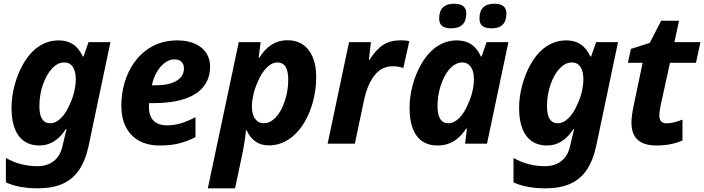

<svg xmlns="http://www.w3.org/2000/svg" viewBox="-20 -773 3789 1033"><path d="M11.7 208V76.7Q89.4 121.1 180.7 121.1Q233.4 121.1 268.1 94.5Q302.7 67.9 314.9 18.1L337.9 -78.1H334Q306.2 -34.7 270.5 -12.5Q234.9 9.8 192.9 9.8Q119.1 9.8 80.6 -42.2Q42 -94.2 42 -192.9Q42 -252 58.3 -313.7Q74.7 -375.5 104 -427.2Q133.3 -479 169.9 -509.3Q226.6 -555.7 295.4 -555.7Q341.3 -555.7 373 -534.7Q404.8 -513.7 425.3 -469.2H429.2L456.5 -546.4H574.2L457 10.7Q439.9 90.8 405.5 141.4Q371.1 191.9 316.4 216.1Q261.7 240.2 183.6 240.2Q131.8 240.2 87.9 231.9Q43.9 223.6 11.7 208ZM357.4 -216.3Q372.1 -247.1 379.9 -282.5Q387.7 -317.9 387.7 -347.2Q387.7 -388.7 371.8 -412.8Q356 -437 326.2 -437Q291 -437 261 -405.5Q231 -374 211.4 -319.3Q191.9 -263.2 191.9 -201.7Q191.9 -109.9 250.5 -109.9Q280.3 -109.9 308.8 -138.4Q337.4 -167 357.4 -216.3Z M632.8 -204.1Q632.8 -269.5 650.4 -328.9Q668 -388.2 701.2 -435.3Q734.4 -482.4 779.3 -511.7Q846.7 -555.7 934.1 -555.7Q987.8 -555.7 1027.6 -538.3Q1067.4 -521 1088.9 -489.3Q1110.4 -457.5 1110.4 -415Q1110.4 -362.3 1085.9 -322.5Q1061.5 -282.7 1013.7 -257.8Q937 -218.3 807.1 -218.3H781.7Q781.2 -212.4 781.2 -198.7Q781.2 -148.9 806.2 -123.8Q831.1 -98.6 879.4 -98.6Q915.5 -98.6 951.7 -109.1Q987.8 -119.6 1031.7 -142.6V-35.2Q983.9 -10.7 939.5 -0.5Q895 9.8 839.8 9.8Q774.9 9.8 728.5 -15.6Q682.1 -41 657.5 -89.1Q632.8 -137.2 632.8 -204.1ZM969.7 -405.3Q969.7 -426.8 956.3 -440.2Q942.9 -453.6 917.5 -453.6Q891.6 -453.6 866.7 -435.1Q841.8 -416.5 823.2 -384.5Q804.7 -352.5 797.4 -314H814.5Q889.2 -314 929.4 -337.9Q969.7 -361.8 969.7 -405.3Z M1264.6 -546.4H1382.3L1371.6 -462.9H1375.5Q1405.3 -510.3 1442.4 -533.4Q1479.5 -556.6 1525.9 -556.6Q1574.2 -556.6 1609.1 -533.2Q1644 -509.8 1662.6 -465.3Q1681.2 -420.9 1681.2 -358.4Q1681.2 -293.9 1665.5 -232.4Q1649.9 -170.9 1621.1 -120.6Q1592.3 -70.3 1554.2 -38.6Q1496.1 9.3 1426.3 9.3Q1344.2 9.3 1306.6 -72.3H1303.2Q1298.3 -10.7 1278.3 81.5L1244.6 240.2H1098.1ZM1512.2 -229.5Q1530.8 -284.7 1530.8 -344.7Q1530.8 -437 1472.2 -437Q1442.4 -437 1414.6 -408.9Q1386.7 -380.9 1366.2 -331.5Q1351.6 -299.8 1343.5 -264.6Q1335.4 -229.5 1335.4 -199.2Q1335.4 -158.2 1352.5 -134Q1369.6 -109.9 1399.4 -109.9Q1433.6 -109.9 1463.6 -141.6Q1493.7 -173.3 1512.2 -229.5Z M1857.9 -546.4H1975.6L1964.8 -452.1H1968.8Q2003.9 -507.3 2041.7 -531.7Q2079.6 -556.2 2136.7 -556.2Q2164.1 -556.2 2182.1 -551.3L2149.9 -406.7Q2126 -416.5 2091.3 -416.5Q2023.4 -416.5 1981.4 -348.1Q1955.1 -307.6 1939.9 -240.7L1889.2 0H1742.7Z M2183.6 -192.9Q2183.6 -252.4 2200 -314Q2216.3 -375.5 2245.8 -427Q2275.4 -478.5 2312.5 -509.3Q2369.1 -555.7 2437 -555.7Q2483.4 -555.7 2515.1 -534.7Q2546.9 -513.7 2567.4 -469.2H2571.3L2597.7 -546.4H2715.3L2600.1 0H2482.4L2492.2 -82H2488.8Q2457.5 -34.7 2420.2 -12.5Q2382.8 9.8 2335 9.8Q2260.3 9.8 2221.9 -42Q2183.6 -93.8 2183.6 -192.9ZM2499.5 -216.8Q2514.2 -247.6 2522 -282.5Q2529.8 -317.4 2529.8 -347.2Q2529.8 -397 2506.3 -420.9Q2491.7 -437 2468.3 -437Q2435.5 -437 2407.2 -410.4Q2378.9 -383.8 2359.9 -335.9Q2334 -272.9 2334 -201.7Q2334 -109.9 2392.6 -109.9Q2422.9 -109.9 2451.4 -138.7Q2480 -167.5 2499.5 -216.8ZM2342.8 -673.3Q2342.8 -712.9 2363 -732.9Q2383.3 -752.9 2422.9 -752.9Q2488.8 -752.9 2488.8 -700.7Q2488.8 -661.6 2468.5 -641.1Q2448.2 -620.6 2408.7 -620.6Q2374.5 -620.6 2358.6 -633.3Q2342.8 -646 2342.8 -673.3ZM2559.6 -673.3Q2559.6 -712.9 2579.8 -732.9Q2600.1 -752.9 2639.6 -752.9Q2704.6 -752.9 2704.6 -700.7Q2704.6 -620.6 2625.5 -620.6Q2591.3 -620.6 2575.4 -633.3Q2559.6 -646 2559.6 -673.3Z M2742.7 208V76.7Q2820.3 121.1 2911.6 121.1Q2964.4 121.1 2999 94.5Q3033.7 67.9 3045.9 18.1L3068.8 -78.1H3064.9Q3037.1 -34.7 3001.5 -12.5Q2965.8 9.8 2923.8 9.8Q2850.1 9.8 2811.5 -42.2Q2772.9 -94.2 2772.9 -192.9Q2772.9 -252 2789.3 -313.7Q2805.7 -375.5 2835 -427.2Q2864.3 -479 2900.9 -509.3Q2957.5 -555.7 3026.4 -555.7Q3072.3 -555.7 3104 -534.7Q3135.7 -513.7 3156.2 -469.2H3160.2L3187.5 -546.4H3305.2L3188 10.7Q3170.9 90.8 3136.5 141.4Q3102.1 191.9 3047.4 216.1Q2992.7 240.2 2914.6 240.2Q2862.8 240.2 2818.8 231.9Q2774.9 223.6 2742.7 208ZM3088.4 -216.3Q3103 -247.1 3110.8 -282.5Q3118.7 -317.9 3118.7 -347.2Q3118.7 -388.7 3102.8 -412.8Q3086.9 -437 3057.1 -437Q3022 -437 2991.9 -405.5Q2961.9 -374 2942.4 -319.3Q2922.9 -263.2 2922.9 -201.7Q2922.9 -109.9 2981.4 -109.9Q3011.2 -109.9 3039.8 -138.4Q3068.4 -167 3088.4 -216.3Z M3377.4 -114.3Q3377.4 -149.9 3390.1 -209L3437.5 -435.1H3358.4L3374.5 -509.8L3476.1 -542.5L3537.1 -661.6H3633.3L3608.4 -546.4H3748.5L3724.6 -435.1H3584.5L3535.6 -211.4Q3527.3 -172.9 3527.3 -151.4Q3527.3 -109.4 3567.4 -109.4Q3599.1 -109.4 3651.9 -129.4V-17.1Q3590.8 9.8 3510.7 9.8Q3444.8 9.8 3411.1 -20.5Q3377.4 -50.8 3377.4 -114.3Z"/></svg>

Font: Viking Open Sans
Style: Bold Italic
Weight: 700
Italic angle: -12°
Foundry: Ascender Corporation
Version: Version 2.000